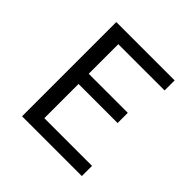

<svg xmlns="http://www.w3.org/2000/svg" viewBox="-172 -800 945 945"><g transform="rotate(45 300.0 -328.0)"><path d="M114 0H530V-71H198V-309H470V-380H198V-586H520V-656H114Z"/></g></svg>

Font: Hasklig
Style: Regular
Weight: 400
Monospace: yes
Designer: Paul D. Hunt, Teo Tuominen
Foundry: Adobe Systems Incorporated
Version: Version 2.030;PS 1.0;hotconv 16.6.51;makeotf.lib2.5.65220